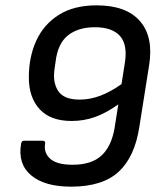

<svg xmlns="http://www.w3.org/2000/svg" viewBox="-20 -687 602 719"><path d="M246 12Q147 12 96.5 -30.5Q46 -73 59 -149Q61 -160 70 -160H139Q151 -160 149 -149Q143 -115 168 -92.5Q193 -70 252 -70Q322 -70 359.5 -104Q397 -138 409 -207L423 -296Q376 -263 335 -248.5Q294 -234 248 -234Q169 -234 128.5 -278Q88 -322 88 -397Q88 -474 116 -535Q144 -596 200.5 -631.5Q257 -667 342 -667Q453 -667 504.5 -607.5Q556 -548 538 -440L502 -213Q485 -100 424.5 -44Q364 12 246 12ZM278 -314Q317 -314 355.5 -328.5Q394 -343 435 -372L447 -448Q459 -518 430 -551.5Q401 -585 335 -585Q273 -585 234.5 -554.5Q196 -524 188 -455L184 -427Q177 -377 198.5 -345.5Q220 -314 278 -314Z"/></svg>

Font: Sofia Sans Medium
Style: Italic
Weight: 500
Italic angle: -9°
Version: Version 4.101